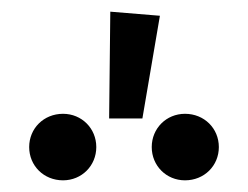

<svg xmlns="http://www.w3.org/2000/svg" viewBox="-20 -933 425 329"><path d="M297 -738C265 -738 240 -713 240 -681C240 -649 265 -624 297 -624C330 -624 355 -649 355 -681C355 -713 330 -738 297 -738ZM88 -738C55 -738 30 -713 30 -681C30 -649 55 -624 88 -624C120 -624 145 -649 145 -681C145 -713 120 -738 88 -738ZM169 -913 167 -730H224L254 -906Z"/></svg>

Font: Fira Math
Style: Regular
Weight: 400
Designer: Xiangdong Zeng
Foundry: Xiangdong Zeng
Version: Version 0.3.4